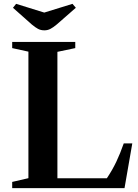

<svg xmlns="http://www.w3.org/2000/svg" viewBox="-20 -980 720 1000"><path d="M43.5 0V-32.5L128 -52V-711L43.5 -729.5V-761.5H372V-729.5L279 -710V-51.5H536.5Q565 -94 585.5 -137Q606 -180 624.5 -233H669L628.5 0ZM211.5 -822Q192 -822 177.8 -829.8Q163.5 -837.5 145.5 -852.5L47.5 -939.5L64 -960L210.5 -914.5L357.5 -960L375 -939.5L275.5 -852.5Q257 -837 242.5 -829.5Q228 -822 211.5 -822Z"/></svg>

Font: Libre Caslon Text SemiBold
Style: Regular
Weight: 600
Designer: Pablo Impallari, Rodrigo Fuenzalida, Katja Schimmel
Foundry: Pablo Impallari, Rodrigo Fuenzalida
Version: Version 2.000